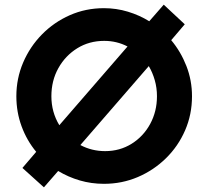

<svg xmlns="http://www.w3.org/2000/svg" viewBox="-20 -779 898 822"><path d="M50 -367Q50 -443 79 -511Q108 -579 159.5 -631.5Q211 -684 279 -714Q347 -744 425 -744Q478 -744 527.5 -729Q577 -714 619 -688L681 -759L771 -675L713 -607Q754 -558 778 -496.5Q802 -435 802 -367Q802 -289 772.5 -221Q743 -153 690.5 -101.5Q638 -50 570 -21Q502 8 425 8Q371 8 321.5 -6.5Q272 -21 229 -47L168 23L76 -60L135 -129Q95 -177 72.5 -238Q50 -299 50 -367ZM200 -367Q200 -299 234 -243L526 -580Q480 -604 426 -604Q362 -604 311 -572.5Q260 -541 230 -487.5Q200 -434 200 -367ZM652 -367Q652 -403 642.5 -436Q633 -469 617 -496L324 -158Q373 -132 430 -132Q493 -132 543.5 -163.5Q594 -195 623 -248.5Q652 -302 652 -367Z"/></svg>

Font: Synthetic
Style: Bold
Weight: 700
Designer: Santiago Orozco
Foundry: Typemade
Version: Version 2.000; ttfautohint (v1.8.4.7-5d5b)